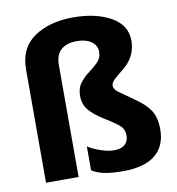

<svg xmlns="http://www.w3.org/2000/svg" viewBox="-85 -842 857 929"><g transform="rotate(-10 343.5 -377.5)"><path d="M594.2 -606C594.2 -656.7 569.8 -695.8 520.5 -723.6C471.2 -751.5 409.7 -765.1 335 -765.1C258.3 -765.1 194.8 -748 144 -713.9C93.3 -679.2 67.9 -627 67.9 -556.2V0H228V-550.8C228 -617.7 267.1 -648.9 335 -648.9C392.1 -648.9 431.2 -621.1 431.2 -580.1C431.2 -560.1 424.8 -543 411.6 -529.8C398.4 -516.6 383.8 -503.9 367.2 -491.7C350.1 -479.5 335.4 -464.8 322.8 -448.7C309.6 -432.1 303.2 -410.6 303.2 -384.8C303.2 -358.4 310.5 -335.4 325.7 -316.4C340.8 -296.9 367.2 -275.4 405.8 -252C443.4 -229 466.8 -211.9 476.6 -200.7C486.3 -189 491.2 -174.3 491.2 -157.2C491.2 -116.7 462.4 -97.2 420.9 -97.2C400.9 -97.2 378.4 -101.6 353.5 -110.4C328.6 -118.7 308.1 -128.4 293 -139.2V-21C331.5 2 375 9.8 446.8 9.8C584 9.8 657.2 -48.3 657.2 -159.2C657.2 -198.2 649.4 -229.5 633.8 -252.9C617.7 -276.4 594.7 -298.3 564.9 -318.8C531.2 -342.3 506.3 -359.9 490.7 -371.1C474.6 -382.3 466.8 -394.5 466.8 -407.2C466.8 -428.2 496.6 -448.2 530.8 -476.1C564.9 -503.9 594.2 -544.9 594.2 -606Z"/></g></svg>

Font: Avrile Sans
Style: Bold
Weight: 700
Designer: Monotype Design Team, Google (font), Stefan Peev (BGR Cyrillic), Cristiano Sobral (main changes)
Foundry: The Avrile Sans Project Authors
Version: Version 3.110